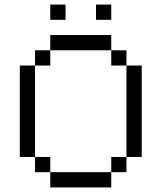

<svg xmlns="http://www.w3.org/2000/svg" viewBox="-20 -820 707 840"><path d="M600 -133.3H533.3V-533.3H600ZM133.3 -133.3H66.7V-533.3H133.3ZM133.3 -66.7V-133.3H200V-66.7ZM133.3 -533.3V-600H200V-533.3ZM266.7 -800V-733.3H200V-800ZM400 -733.3V-800H466.7V-733.3ZM533.3 -133.3V-66.7H466.7V-133.3ZM533.3 -600V-533.3H466.7V-600ZM200 -66.7H466.7V0H200ZM200 -600V-666.7H466.7V-600Z"/></svg>

Font: Galmuri14 Regular
Style: Regular
Weight: 400
Designer: Lee Minseo (quiple)
Version: Version 2.399;hotconv 1.1.1;makeotfexe 2.6.0 DEVELOPMENT